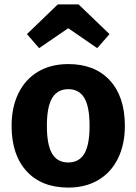

<svg xmlns="http://www.w3.org/2000/svg" viewBox="-20 -841 624 878"><path d="M292.4 -548Q413.6 -548 482.3 -473.4Q551 -398.8 551 -265.2Q551 -180.8 519.7 -116.8Q488.4 -52.8 430 -18Q371.6 16.8 292 16.8Q170.8 16.8 101.9 -57.8Q33 -132.4 33 -266Q33 -350.4 64.3 -414.4Q95.6 -478.4 154 -513.2Q212.4 -548 292.4 -548ZM292.4 -433.2Q242.8 -433.2 218.6 -392.8Q194.4 -352.4 194.4 -266Q194.4 -178.2 218.4 -138.1Q242.4 -98 292 -98Q341.6 -98 365.6 -138.4Q389.6 -178.8 389.6 -265.2Q389.6 -353 365.6 -393.1Q341.6 -433.2 292.4 -433.2ZM159 -620.8 103.2 -685 244.2 -820.8H339.4L480.8 -685L424.6 -620.8L292 -712Z"/></svg>

Font: Firava
Style: Regular
Weight: 400
Designer: Carrois Corporate & Edenspiekermann AG
Foundry: Greg Finn Gibson
Version: Version 5.000